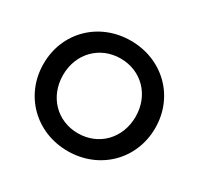

<svg xmlns="http://www.w3.org/2000/svg" viewBox="-161 -952 1200 1160"><g transform="rotate(30 439.0 -372.5)"><path d="M439 12C660 12 829 -153 829 -373C829 -593 660 -757 439 -757C218 -757 50 -593 50 -373C50 -153 219 12 439 12ZM186 -373C186 -523 294 -633 439 -633C584 -633 692 -523 692 -373C692 -222 584 -112 439 -112C294 -112 186 -222 186 -373Z"/></g></svg>

Font: Mluvka
Style: Bold
Weight: 700
Designer: Modified by Jiří Krblich, Original typeface by Gumpita Rahayu
Foundry: Gumpita Rahayu & Jiří Krblich
Version: Version 2.000;Glyphs 3.1.1 (3134)